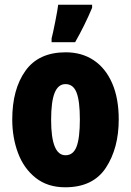

<svg xmlns="http://www.w3.org/2000/svg" viewBox="-20 -785 557 815"><path d="M257 10Q182 10 131.5 -30Q81 -70 56.5 -135.5Q32 -201 32 -278Q32 -406 88 -484.5Q144 -563 259 -563Q327 -563 377.5 -529.5Q428 -496 456 -432Q484 -368 484 -278Q484 -156 429.5 -73Q375 10 257 10ZM258 -126Q291 -126 305 -162.5Q319 -199 319 -278Q319 -356 305 -392Q291 -428 258 -428Q227 -428 212 -391Q197 -354 197 -276Q197 -126 258 -126ZM199 -622Q204 -640 214.5 -693Q225 -746 227 -765H371V-752Q340 -678 299 -606H199Z"/></svg>

Font: Noto Sans UI CondBlack
Style: Regular
Weight: 900
Width: 3
Designer: Monotype Design Team
Foundry: Monotype Imaging Inc.
Version: Version 1.001